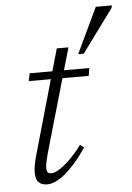

<svg xmlns="http://www.w3.org/2000/svg" viewBox="-51 -722 530 770"><g transform="rotate(-5 214.0 -337.0)"><path d="M70 -409.5 76.5 -440.5H316.5L311.5 -409.5ZM121 -115Q117.5 -101.5 114.8 -90.5Q112 -79.5 110.8 -71.2Q109.5 -63 109.5 -56.5Q109.5 -43.5 114.2 -38.5Q119 -33.5 128 -33.5Q141.5 -33.5 161.2 -45.8Q181 -58 204.5 -81Q228 -104 252.5 -137L268 -125Q245 -91 223 -65.8Q201 -40.5 180.8 -23.8Q160.5 -7 142.2 1.2Q124 9.5 108 9.5Q86.5 9.5 74.2 -2.2Q62 -14 62 -42Q62 -55 65 -72.5Q68 -90 74.5 -112.5L193.5 -530.5H240.5ZM277 -500 364 -683H428.5L426.5 -673L299.5 -500Z"/></g></svg>

Font: Newsreader 16pt 16pt Light
Style: Italic
Weight: 300
Italic angle: -17°
Version: Version 1.003